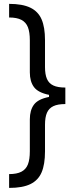

<svg xmlns="http://www.w3.org/2000/svg" viewBox="-20 -757 381 977"><path d="M209 -122.1V13.7Q209 79.6 191.7 120.1Q174.3 160.6 134.5 179.9Q94.7 199.2 26.4 199.2V128.9Q65.9 128.9 89.1 116.7Q112.3 104.5 122.1 79.3Q131.8 54.2 131.8 12.7V-149.4Q131.8 -196.3 152.8 -224.6Q173.8 -252.9 229.5 -263.7V-274.4Q173.8 -285.6 152.8 -314Q131.8 -342.3 131.8 -388.7V-551.8Q131.8 -593.3 122.1 -618.4Q112.3 -643.6 89.1 -655.8Q65.9 -668 26.4 -668V-737.3Q94.2 -737.3 134.3 -718Q174.3 -698.7 191.7 -658.4Q209 -618.2 209 -552.7V-416Q209 -377.9 219 -355.2Q229 -332.5 251.5 -322Q273.9 -311.5 312.5 -311.5V-227.5Q273.9 -227.5 251.5 -216.8Q229 -206.1 219 -183.3Q209 -160.6 209 -122.1Z"/></svg>

Font: Pretendard
Style: Regular
Weight: 400
Designer: Base glyphs from Inter by Rasmus Andersson; Hangeul glyphs from Noto Sans CJK(Source Han Sans) by Jang Soo-young and Kan
Foundry: Kil Hyung-jin
Version: Version 1.309